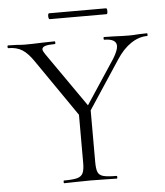

<svg xmlns="http://www.w3.org/2000/svg" viewBox="-58 -797 724 844"><g transform="rotate(-5 304.0 -375.0)"><path d="M611 -613Q574 -613 539 -589.5Q504 -566 476 -523L335 -309V-81Q335 -50 341 -36Q347 -22 365 -17Q383 -12 423 -12Q426 -12 426 -6Q426 0 423 0Q393 0 376 -1L308 -2L240 -1Q222 0 192 0Q189 0 189 -6Q189 -12 192 -12Q231 -12 249.5 -17Q268 -22 275 -36.5Q282 -51 282 -81V-294L111 -542Q85 -581 60 -597Q35 -613 -2 -613Q-5 -613 -5 -619Q-5 -625 -2 -625L35 -624Q59 -622 71 -622Q104 -622 152 -624L204 -625Q206 -625 206 -619Q206 -613 204 -613Q174 -613 160.5 -608.5Q147 -604 147 -594Q147 -588 157 -573L325 -332L453 -526Q475 -562 475 -581Q475 -613 421 -613Q419 -613 419 -619Q419 -625 421 -625L466 -624Q504 -622 533 -622Q550 -622 574 -624L611 -625Q613 -625 613 -619Q613 -613 611 -613ZM185 -737Q185 -750 190 -750H441Q446 -750 446 -737Q446 -724 441 -724H190Q188 -724 186.5 -728Q185 -732 185 -737Z"/></g></svg>

Font: Cormorant Garamond Light
Style: Regular
Weight: 300
Designer: Christian Thalmann (Catharsis Fonts)
Version: Version 3.000